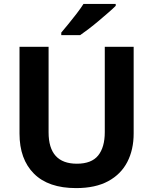

<svg xmlns="http://www.w3.org/2000/svg" viewBox="-20 -954 786 984"><path d="M665 -270Q665 -187 632.5 -124Q600 -61 534.5 -25.5Q469 10 370 10Q228 10 154 -64Q80 -138 80 -269V-714H229V-276Q229 -115 374 -115Q449 -115 483 -157Q517 -199 517 -277V-714H665ZM573 -924Q559 -910 536 -890Q513 -870 487 -848Q461 -826 435.5 -806.5Q410 -787 391 -774H294V-787Q310 -806 331 -831.5Q352 -857 373 -884.5Q394 -912 408 -934H573Z"/></svg>

Font: Noto Sans Syriac
Style: Bold
Weight: 700
Designer: Patrick Giasson and the Monotype Design Team
Foundry: Monotype Imaging Inc.
Version: Version 3.000; ttfautohint (v1.8.4.7-5d5b)